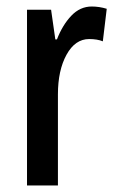

<svg xmlns="http://www.w3.org/2000/svg" viewBox="-20 -570 357 590"><path d="M262 -550Q285 -550 308 -543L296 -443Q279 -450 254 -450Q211 -450 184.5 -402Q158 -354 158 -280V0H63V-540H137L150 -449H155Q172 -493 199 -521.5Q226 -550 262 -550Z"/></svg>

Font: Noto Sans ExtraCondensed Medium
Style: Regular
Weight: 500
Width: 2
Designer: Monotype Design Team
Foundry: Monotype Imaging Inc.
Version: Version 2.013; ttfautohint (v1.8.4.7-5d5b)